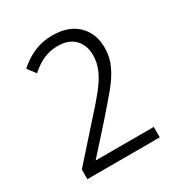

<svg xmlns="http://www.w3.org/2000/svg" viewBox="-116 -931 548 592"><g transform="rotate(-30 158.5 -635.0)"><path d="M283.7 -415.5H25.9V-449.7L130.4 -566.9Q163.1 -602.5 185.8 -630.6Q208.5 -658.7 220.5 -684.6Q232.4 -710.4 232.4 -738.8Q232.4 -772.9 211.7 -794.9Q190.9 -816.9 151.4 -816.9Q124 -816.9 100.8 -806.6Q77.6 -796.4 54.7 -775.9L32.7 -804.7Q57.6 -827.1 87.4 -840.3Q117.2 -853.5 152.8 -853.5Q210.9 -853.5 242.9 -822.3Q274.9 -791 274.9 -740.2Q274.9 -707 261.5 -678Q248 -648.9 221.9 -617.4Q195.8 -585.9 158.7 -543.9L76.7 -452.6H283.7Z"/></g></svg>

Font: Open Sans SemiCondensed Light
Style: Regular
Weight: 300
Width: 4
Designer: Monotype Design Team
Foundry: Monotype Imaging Inc.
Version: Version 3.000